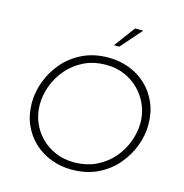

<svg xmlns="http://www.w3.org/2000/svg" viewBox="-131 -1052 1128 1180"><g transform="rotate(15 432.5 -462.5)"><path d="M429 7Q360 7 298 -16.5Q236 -40 189 -84Q142 -128 115 -189.5Q88 -251 88 -328Q88 -394 113 -462.5Q138 -531 186.5 -588.5Q235 -646 307.5 -681.5Q380 -717 474 -717Q543 -717 605 -693.5Q667 -670 714 -626Q761 -582 788 -520Q815 -458 815 -381Q815 -315 790 -247Q765 -179 716.5 -121.5Q668 -64 596 -28.5Q524 7 429 7ZM430 -40Q512 -40 574.5 -71Q637 -102 679.5 -152Q722 -202 743.5 -262Q765 -322 765 -379Q765 -438 743 -490.5Q721 -543 681.5 -583.5Q642 -624 588.5 -647Q535 -670 472 -670Q390 -670 328 -639Q266 -608 223.5 -557.5Q181 -507 159.5 -447.5Q138 -388 138 -330Q138 -271 159.5 -218.5Q181 -166 220.5 -126Q260 -86 313.5 -63Q367 -40 430 -40ZM635 -932 518 -799H484L583 -932Z"/></g></svg>

Font: Josefin Sans Thin Light
Style: Italic
Weight: 300
Italic angle: -7°
Version: Version 2.000